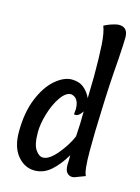

<svg xmlns="http://www.w3.org/2000/svg" viewBox="-106 -726 587 805"><g transform="rotate(15 187.0 -324.0)"><path d="M19.5 -123Q19.5 -207 44.4 -268.1Q69.3 -329.1 106.4 -360.8Q143.6 -392.6 177.7 -392.6Q210 -392.6 230.5 -375.5Q251 -358.4 261.7 -334L263.7 -429.7Q263.7 -514.6 260.3 -566.4Q256.8 -618.2 246.1 -644.5Q265.6 -655.3 291 -662.1Q301.8 -665 309.6 -665Q348.6 -665 348.6 -620.1Q348.6 -599.6 343.8 -523.4Q335 -418 331.1 -298.8Q327.1 -202.1 327.1 -125Q327.1 -35.2 338.9 -16.6L294.9 0Q289.1 2 284.2 2Q270.5 2 261.2 -8.3Q252 -18.6 252 -43Q252 -53.7 252.9 -60.5V-84Q225.6 -38.1 194.3 -10.7Q163.1 16.6 124 16.6Q81.1 16.6 50.3 -20Q19.5 -56.6 19.5 -123ZM255.9 -167 258.8 -220.7 259.8 -276.4Q242.2 -248 223.6 -253.9L225.6 -277.3Q225.6 -307.6 210.9 -322.3Q203.1 -330.1 190.4 -332Q168 -332 146 -300.8Q124 -269.5 110.4 -224.1Q96.7 -178.7 96.7 -142.6Q96.7 -87.9 112.3 -66.4Q127 -44.9 144.5 -44.9Q170.9 -44.9 204.6 -85Q238.3 -125 255.9 -167Z"/></g></svg>

Font: BKP Parklife Display
Style: Regular
Weight: 400
Designer: Font Diner, Inc.; LA MECHKY PLUS GmbH
Foundry: Font Diner, Inc.; LA MECHKY PLUS GmbH
Version: Version 1.007